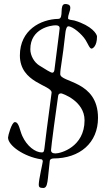

<svg xmlns="http://www.w3.org/2000/svg" viewBox="-20 -776 528 956"><path d="M20 -91C20 -51 100 4 183 17C186 17 193 17 193 28C193 34 173 118 173 143C173 154 176 160 195 160C220 160 216 122 228 24C228 19 236 13 245 13C378 13 468 -65 468 -189C468 -376 280 -364 280 -407C280 -437 290 -469 306 -616C307 -624 311 -645 320 -645C342 -645 388 -606 406 -577C419 -556 426 -534 436 -534C441 -534 463 -545 463 -594C463 -606 438 -648 350 -674C341 -676 319 -677 319 -684C319 -706 330 -719 330 -738C330 -754 314 -756 305 -756C272 -756 301 -682 270 -682C183 -680 79 -627 79 -500C79 -362 237 -353 237 -315C237 -308 217 -172 201 -36C199 -21 197 -17 188 -17C156 -17 114 -48 91 -99C78 -127 75 -168 54 -168C38 -168 20 -100 20 -91ZM131 -531C131 -634 233 -650 257 -650C270 -650 277 -646 277 -635C277 -634 277 -631 252 -436C251 -423 249 -414 239 -414C234 -414 205 -431 174 -451C151 -466 131 -498 131 -531ZM234 -28C234 -41 262 -250 269 -295C270 -304 272 -311 285 -311C289 -311 401 -274 401 -177C401 -44 282 -12 256 -12C240 -12 234 -19 234 -28Z"/></svg>

Font: OFL Sorts Mill Goudy
Style: Italic
Weight: 500
Italic angle: -6°
Version: Version 003.000